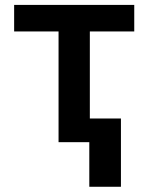

<svg xmlns="http://www.w3.org/2000/svg" viewBox="-20 -565 590 763"><path d="M36.2 -440V-545.5H513.5V-440H337V0H212.7V-440ZM460.6 -94.1V177.2H334.9V-94.1Z"/></svg>

Font: Inter Zeller Semi Bold
Style: Regular
Weight: 600
Designer: Rasmus Andersson; Joe Bland
Foundry: zeller
Version: Version 3.015;git-dec3a8cb1